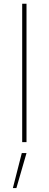

<svg xmlns="http://www.w3.org/2000/svg" viewBox="-20 -747 256 1009"><path d="M119.3 -727.3V0H96.6V-727.3ZM47.6 241.5 94.5 57.5H119.3L66.1 241.5Z"/></svg>

Font: Inter P Thin
Style: Regular
Weight: 100
Designer: Rasmus Andersson
Foundry: rsms
Version: Version 3.018;git-588b23468